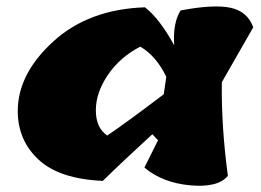

<svg xmlns="http://www.w3.org/2000/svg" viewBox="-20 -585 822 605"><path d="M36 -235Q36 -352 147.5 -454Q259 -556 437 -562Q483 -526 529 -442Q524 -512 549 -552Q653 -572 706.5 -560.5Q760 -549 778 -499L679 -326Q677 -189 698 -31Q667 7 579.5 -1Q492 -9 435 -57L478 -143L460 -162Q365 -75 304 -15Q167 -21 101.5 -82Q36 -143 36 -235ZM318 -158Q380 -200 496 -288L504 -343Q472 -409 422 -438Q358 -405 320 -349Q282 -293 282 -237.5Q282 -182 318 -158Z"/></svg>

Font: Tillana ExtraBold
Style: Regular
Weight: 800
Designer: Lipi Raval (Devanagari, Latin), Jonny Pinhorn (Latin)
Foundry: Indian Type Foundry
Version: Version 2.003;PS 1.0;hotconv 1.0.79;makeotf.lib2.5.61930; tt